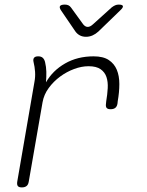

<svg xmlns="http://www.w3.org/2000/svg" viewBox="-20 -805 640 835"><path d="M75 10Q62 10 57.5 4Q53 -2 55 -15L130 -450Q134 -471 132.5 -493Q131 -515 126 -535Q123 -547 128 -553.5Q133 -560 146 -560Q159 -560 166 -553.5Q173 -547 176 -535Q181 -514 181.5 -493Q182 -472 180 -447Q209 -498 263 -529Q317 -560 387 -560Q429 -560 453 -544Q477 -528 488 -501.5Q499 -475 499 -439.5Q499 -404 492 -365L491 -355Q489 -342 481.5 -336Q474 -330 461 -330Q448 -330 443.5 -336Q439 -342 441 -355L442 -365Q447 -394 448.5 -421.5Q450 -449 443 -470Q436 -491 417.5 -504Q399 -517 365 -517Q335 -517 302.5 -505Q270 -493 241.5 -472Q213 -451 192 -422.5Q171 -394 165 -360L105 -15Q103 -2 95.5 4Q88 10 75 10ZM262 -785Q271 -785 277.5 -782Q284 -779 289 -772L342 -699Q351 -688 361.5 -688Q372 -688 384 -699L466 -773Q474 -779 481 -782Q488 -785 496 -785Q513 -785 514.5 -778.5Q516 -772 503 -760L408 -668Q396 -657 382.5 -651Q369 -645 354 -645Q339 -645 327.5 -651Q316 -657 308 -668L246 -759Q237 -772 241 -778.5Q245 -785 262 -785Z"/></svg>

Font: Maple Mono Thin
Style: Italic
Weight: 250
Italic angle: -10°
Monospace: yes
Designer: subframe7536
Version: Version 7.000